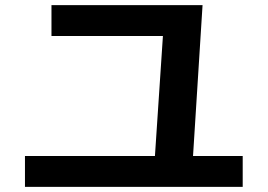

<svg xmlns="http://www.w3.org/2000/svg" viewBox="-20 -733 1040 746"><path d="M180 -713H767L730 -127H923V-7H77V-127H582L613 -593H180Z"/></svg>

Font: M PLUS 1p
Style: Bold
Weight: 700
Version: Version 1.062